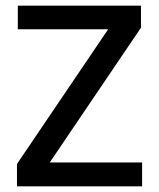

<svg xmlns="http://www.w3.org/2000/svg" viewBox="-20 -659 562 679"><path d="M156 -84.5H482.5V0H40V-79L362.5 -555.5H43V-639H478.5V-561Z"/></svg>

Font: Anek Kannada Medium
Style: Regular
Weight: 500
Designer: Vaishnavi Murthy, Maithili Shingre (Kannada) & Yesha Goshar (Latin)
Foundry: Ek Type
Version: Version 1.003